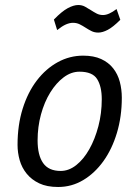

<svg xmlns="http://www.w3.org/2000/svg" viewBox="-20 -734 538 766"><path d="M50 -156Q50 -235 70.5 -300.5Q91 -366 127 -413Q163 -460 210.5 -486Q258 -512 312 -512Q354 -512 383.5 -498.5Q413 -485 431.5 -461.5Q450 -438 458 -407.5Q466 -377 466 -344Q466 -269 446.5 -204Q427 -139 392.5 -91Q358 -43 312 -15.5Q266 12 212 12Q167 12 136.5 -2.5Q106 -17 86.5 -41Q67 -65 58.5 -95Q50 -125 50 -156ZM130 -174Q130 -115 152 -83.5Q174 -52 222 -52Q255 -52 284.5 -75.5Q314 -99 336.5 -139Q359 -179 372.5 -230.5Q386 -282 386 -338Q386 -389 367.5 -418.5Q349 -448 297 -448Q264 -448 234 -425.5Q204 -403 180.5 -365Q157 -327 143.5 -277.5Q130 -228 130 -174ZM195 -656Q227 -689 250.5 -701.5Q274 -714 292 -714Q307 -714 319 -707.5Q331 -701 342.5 -693.5Q354 -686 365.5 -680Q377 -674 391 -674Q414 -674 445 -698L460 -655Q431 -626 410 -615Q389 -604 372 -604Q357 -604 345 -610Q333 -616 321.5 -623.5Q310 -631 298 -637Q286 -643 271 -643Q258 -643 243 -636.5Q228 -630 208 -614Z"/></svg>

Font: PT Sans
Style: Italic
Weight: 400
Italic angle: -12°
Designer: A.Korolkova, O.Umpeleva, V.Yefimov
Foundry: ParaType Ltd
Version: Version 2.003W OFL